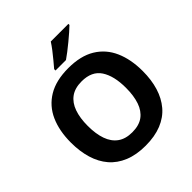

<svg xmlns="http://www.w3.org/2000/svg" viewBox="-245 -1105 1287 1287"><g transform="rotate(-45 398.0 -462.0)"><path d="M738 -358Q738 -275 717.5 -207.5Q697 -140 655.5 -91Q614 -42 549.5 -16Q485 10 398 10Q311 10 246.5 -16.5Q182 -43 140.5 -91.5Q99 -140 78.5 -208Q58 -276 58 -359Q58 -470 94.5 -552Q131 -634 206.5 -679.5Q282 -725 399 -725Q515 -725 590 -679.5Q665 -634 701.5 -551.5Q738 -469 738 -358ZM217 -358Q217 -283 236 -229Q255 -175 295 -146Q335 -117 398 -117Q463 -117 502.5 -146Q542 -175 560.5 -229Q579 -283 579 -358Q579 -471 537 -535Q495 -599 399 -599Q335 -599 295 -570Q255 -541 236 -487Q217 -433 217 -358ZM609 -924Q595 -910 572 -890Q549 -870 522.5 -848Q496 -826 470.5 -806.5Q445 -787 426 -774H327V-787Q343 -806 364.5 -831.5Q386 -857 407 -884.5Q428 -912 442 -934H609Z"/></g></svg>

Font: Noto Sans Gurmukhi
Style: Regular
Weight: 400
Designer: Jelle Bosma - Monotype Design Team
Foundry: Monotype Imaging Inc.
Version: Version 2.003